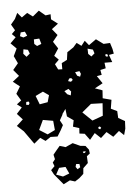

<svg xmlns="http://www.w3.org/2000/svg" viewBox="-64 -778 771 1090"><g transform="rotate(-5 321.5 -233.0)"><path d="M55 -55 18 -89 55 -123 24 -157 55 -191 29 -211 55 -231 31 -271 55 -311 17 -341 55 -371 25 -407 55 -443 35 -485 55 -527 23 -559 55 -591 35 -611 55 -631 35 -665 60 -695 76 -728 100 -700 132 -723 163 -700 199 -730 235 -700 264 -704V-675L301 -647L264 -619L293 -583L264 -547L290 -507L264 -467L288 -443L264 -419L279 -389V-388L303 -387V-422L334 -438L340 -481L376 -505L397 -529L423 -510L444 -537L466 -510L508 -540L549 -510L586 -512L597 -477L602 -450L574 -445L589 -403H545L549 -371L518 -364L523 -336L495 -331L524 -288L478 -263L520 -248L517 -203L566 -190L558 -140L593 -123L595 -84L632 -63L630 -20L620 16L593 -10L558 20L522 -10L488 21L455 -10L425 26L398 -11L368 -15L370 -46L335 -57L342 -93L306 -118L301 -161L281 -133L264 -163L282 -131L264 -99L279 -71L264 -43L243 -9L203 -10L173 10L144 -10L108 20ZM110 -618 86 -616 80 -595 99 -586 121 -594ZM188 -572 157 -570V-544L172 -531L197 -541ZM118 -514 93 -519 90 -494 107 -475 127 -492ZM486 -483 456 -491 457 -461 474 -445 493 -461ZM568 -446 561 -451 552 -448 556 -438 566 -436ZM406 -352 399 -368 374 -364 384 -343 400 -336ZM349 -333 337 -331 330 -317 346 -312 357 -322ZM328 -273 304 -262 319 -243 338 -235 342 -257ZM215 -247 182 -270 139 -249 158 -200 204 -208ZM97 -221 83 -220 81 -204 96 -202 101 -212ZM514 -175 448 -177 395 -133 448 -82 509 -104ZM226 -100 168 -110 142 -55 188 -26 231 -47ZM487 -45 478 -42 479 -32 488 -29 494 -37ZM204 204 190 178 211 157 203 136 217 118 211 92 228 71 250 45 283 55 325 36 367 55 396 58 414 81 417 103 399 117 401 156 373 183 370 215 346 237 320 254 291 245 254 264ZM396 90 386 88 378 90 382 98 389 97ZM353 157 334 156 330 172 340 186 356 176ZM273 167 236 169 216 206 254 220 291 206Z"/></g></svg>

Font: Rubik Gemstones
Style: Regular
Weight: 400
Designer: Hubert and Fischer, NaN
Foundry: Hubert and Fischer, NaN
Version: Version 2.200